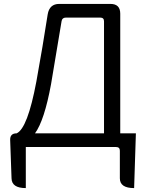

<svg xmlns="http://www.w3.org/2000/svg" viewBox="-20 -752 745 982"><path d="M317 -662Q298 -662 295 -644L241 -321Q207 -136 159 -70H512V-643Q512 -662 493 -662ZM112 0V210Q40 210 39 160L32 -36Q31 -70 65 -70Q121 -95 166 -335Q199 -517 224 -679Q233 -732 283 -732H545Q595 -732 595 -682V-70H675L666 210Q593 210 593 160V19Q593 0 574 0Z"/></svg>

Font: Swei Half Moon CJK TC
Style: DemiLight
Weight: 350
Version: Version 2.125